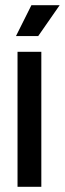

<svg xmlns="http://www.w3.org/2000/svg" viewBox="-20 -714 248 734"><path d="M47 0V-516H138V0ZM126 -576H41L100 -694H208Z"/></svg>

Font: Bricolage Grotesque 96pt ExtraBold 96pt
Style: Regular
Weight: 400
Version: Version 1.001;gftools[0.9.33.dev8+g029e19f]